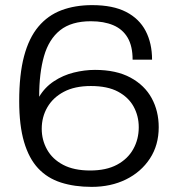

<svg xmlns="http://www.w3.org/2000/svg" viewBox="-20 -718 690 750"><path d="M338 12Q271 12 218 -5Q165 -22 129 -60.5Q93 -99 74 -163.5Q55 -228 55 -323Q55 -427 74 -498.5Q93 -570 130 -614Q167 -658 220 -678Q273 -698 340 -698Q421 -698 472.5 -671.5Q524 -645 549 -597Q574 -549 574 -485H498Q498 -538 478.5 -571Q459 -604 422.5 -619.5Q386 -635 335 -635Q259 -635 215 -600Q171 -565 152 -499Q133 -433 133 -340Q155 -377 190.5 -400.5Q226 -424 268 -434.5Q310 -445 351 -445Q434 -445 489.5 -415Q545 -385 572.5 -334.5Q600 -284 600 -221Q600 -151 565.5 -98.5Q531 -46 472 -17Q413 12 338 12ZM332 -52Q395 -52 437 -74.5Q479 -97 500.5 -135.5Q522 -174 522 -221Q522 -265 502 -301.5Q482 -338 441 -360Q400 -382 335 -382Q272 -382 229.5 -359.5Q187 -337 165 -299Q143 -261 143 -215Q143 -171 164 -133.5Q185 -96 227 -74Q269 -52 332 -52Z"/></svg>

Font: Archivo SemiExpanded Light
Style: Regular
Weight: 300
Width: 6
Designer: Hector Gatti
Foundry: Omnibus-Type
Version: Version 2.001